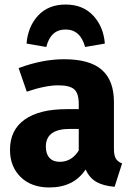

<svg xmlns="http://www.w3.org/2000/svg" viewBox="-20 -809 586 846"><path d="M442 -617 355 -602Q334 -679 269 -679Q203 -679 184 -602L97 -617Q103 -692 148 -740.5Q193 -789 269 -789Q345 -789 390.5 -740.5Q436 -692 442 -617ZM482 -154Q482 -124 490.5 -110Q499 -96 518 -89L485 14Q436 10 405.5 -7Q375 -24 357 -62Q305 17 197 17Q118 17 71 -29Q24 -75 24 -149Q24 -236 88.5 -282Q153 -328 273 -328H327V-351Q327 -398 307 -415.5Q287 -433 237 -433Q180 -433 98 -405L62 -509Q167 -548 262 -548Q376 -548 429 -501Q482 -454 482 -360ZM243 -96Q296 -96 327 -146V-241H288Q182 -241 182 -163Q182 -131 198 -113.5Q214 -96 243 -96Z"/></svg>

Font: Fira Sans
Style: Bold
Weight: 700
Designer: bBox Type GmbH & Carrois Corporate GbR & Edenspiekermann AG
Foundry: bBox Type GmbH & Carrois Corporate GbR & Edenspiekermann AG
Version: Version 4.301;PS 004.301;hotconv 1.0.88;makeotf.lib2.5.64775